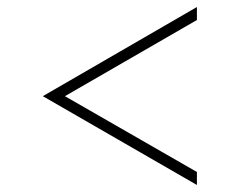

<svg xmlns="http://www.w3.org/2000/svg" viewBox="-20 -512 701 547"><path d="M541 -455 165 -238 541 -22V15L102 -238L541 -492Z"/></svg>

Font: Josefin Sans Thin ExtraLight
Style: Regular
Weight: 250
Version: Version 2.001